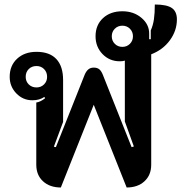

<svg xmlns="http://www.w3.org/2000/svg" viewBox="-20 -823 827 852"><path d="M141 -92V-368Q160 -371 180 -387L177 -393Q155 -378 124 -378Q82 -378 52.5 -408.5Q23 -439 23 -482Q23 -532 56 -562.5Q89 -593 142 -593Q200 -593 230 -561Q260 -529 260 -468V-282L219 -172L228 -170L356 -492Q363 -508 372.5 -515.5Q382 -523 396 -523Q411 -523 420 -516Q429 -509 436 -492L564 -170L574 -173L534 -284V-554Q525 -551 512 -551Q466 -551 435 -583Q404 -615 404 -662Q404 -712 437 -742.5Q470 -773 523 -773Q573 -773 607.5 -744Q642 -715 642 -674V-649H649V-688Q659 -710 663 -737Q667 -764 667 -803Q720 -803 742.5 -787.5Q765 -772 765 -737Q765 -687 734 -644.5Q703 -602 651 -582V-92Q651 -46 621 -18.5Q591 9 542 9L396 -358L250 9Q201 9 171 -18.5Q141 -46 141 -92ZM570 -662Q570 -682 556.5 -695.5Q543 -709 523 -709Q503 -709 489.5 -695.5Q476 -682 476 -662Q476 -642 489.5 -628.5Q503 -615 523 -615Q543 -615 556.5 -628.5Q570 -642 570 -662ZM189 -482Q189 -503 175.5 -516.5Q162 -530 142 -530Q121 -530 107.5 -516.5Q94 -503 94 -482Q94 -462 107.5 -448.5Q121 -435 142 -435Q162 -435 175.5 -448.5Q189 -462 189 -482Z"/></svg>

Font: K2D
Style: Bold
Weight: 700
Designer: Katatrad Aksorn Co.,Ltd.
Foundry: Cadson Demak Co.,Ltd.
Version: Version 1.000; ttfautohint (v1.6)